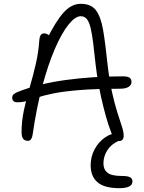

<svg xmlns="http://www.w3.org/2000/svg" viewBox="-20 -730 753 1006"><path d="M605 9Q586 9 574.5 -11Q563 -31 548 -77Q536 -114 522.5 -167Q509 -220 498 -279Q487 -338 481 -392Q474 -458 468 -506Q462 -554 454.5 -584.5Q447 -615 435 -630Q423 -645 403 -645Q374 -645 338.5 -600.5Q303 -556 267.5 -474Q232 -392 201.5 -278Q171 -164 151 -25Q149 -10 143 -1Q137 8 126 8Q111 8 102 -2Q93 -12 93 -39Q93 -95 105.5 -153.5Q118 -212 135.5 -272Q153 -332 167.5 -394.5Q182 -457 186 -520Q187 -536 193 -545.5Q199 -555 211 -555Q223 -555 233.5 -547.5Q244 -540 252 -526L223 -519Q271 -617 312.5 -663.5Q354 -710 403 -710Q457 -710 482.5 -676.5Q508 -643 520 -574Q532 -505 543 -397Q553 -310 567 -247Q581 -184 595 -140.5Q609 -97 618.5 -68Q628 -39 628 -19Q628 -6 622 1.5Q616 9 605 9ZM70 -194Q57 -194 50.5 -200.5Q44 -207 44 -218Q44 -228 50 -234.5Q56 -241 72 -248Q181 -291 322 -310.5Q463 -330 623 -330Q650 -330 659.5 -322.5Q669 -315 669 -300Q669 -285 654 -275Q639 -265 607 -265Q479 -265 395.5 -258Q312 -251 260 -240.5Q208 -230 176 -219Q144 -208 120.5 -201Q97 -194 70 -194ZM605 256Q527 256 491 225Q455 194 455 136Q455 91 475.5 52.5Q496 14 530.5 -10Q565 -34 606 -34Q616 -34 621.5 -29Q627 -24 627 -16Q627 -9 622.5 -4Q618 1 602 8Q563 25 542.5 57Q522 89 522 126Q522 158 543 175Q564 192 619 192Q650 192 662 199Q674 206 674 220Q674 239 656 247.5Q638 256 605 256Z"/></svg>

Font: Shantell Sans Light
Style: Regular
Weight: 300
Designer: Stephen Nixon, Anya Danilova, Shantell Martin
Foundry: Arrow Type
Version: Version 1.011;[c5ecc13dd]